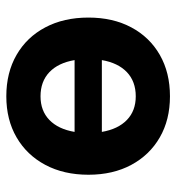

<svg xmlns="http://www.w3.org/2000/svg" viewBox="6 -562 571 623"><g transform="rotate(90 291.5 -250.5)"><path d="M37 -252Q37 -331.5 68.8 -391Q100.5 -450.5 158 -483.5Q215.5 -516.5 292.5 -516.5Q368.5 -516.5 425.8 -483.5Q483 -450.5 515 -391Q547 -331.5 547 -252Q547 -172 515 -112Q483 -52 425.8 -18.8Q368.5 14.5 292.5 14.5Q215.5 14.5 158 -18.8Q100.5 -52 68.8 -112Q37 -172 37 -252ZM292.5 -405.5Q244.5 -405.5 214.2 -376.8Q184 -348 175 -295.5H408Q399 -348 369.2 -376.8Q339.5 -405.5 292.5 -405.5ZM292.5 -96.5Q339.5 -96.5 369.2 -125.2Q399 -154 408 -207H175Q184 -154 214.2 -125.2Q244.5 -96.5 292.5 -96.5Z"/></g></svg>

Font: Overused Grotesk
Style: Bold
Weight: 710
Version: Version 0.004